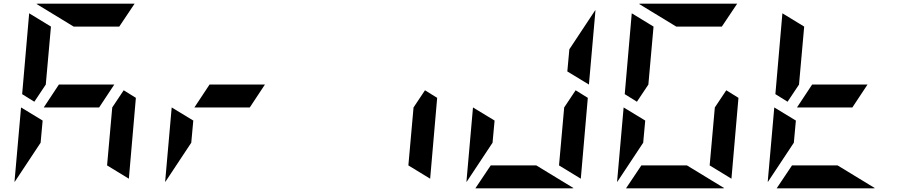

<svg xmlns="http://www.w3.org/2000/svg" viewBox="-20 -1020 4936 1040"><path d="M94 -438 211 -367 200 -247 59 -34V-41ZM650 -531 716 -490 678 -52 560 -124 588 -438ZM517 -438H217L299 -562H599ZM166 -469 100 -510 138 -948 256 -876 228 -562ZM379 -876 177 -999Q178 -999 180.5 -999.5Q183 -1000 184 -1000H709L626 -876Z M910 -438 1027 -367 1016 -247 875 -34V-41ZM1333 -438H1033L1115 -562H1415Z M2282 -531 2348 -490 2310 -52 2192 -124 2220 -438Z M2542 -438 2659 -367 2648 -247 2507 -34V-41ZM3098 -531 3164 -490 3126 -52 3008 -124 3036 -438ZM3053 -633 3064 -753 3205 -966V-959L3170 -562ZM2885 -124 3087 -1Q3086 -1 3083.5 -0.5Q3081 0 3080 0H2555L2638 -124Z M3358 -438 3475 -367 3464 -247 3323 -34V-41ZM3914 -531 3980 -490 3942 -52 3824 -124 3852 -438ZM3430 -469 3364 -510 3402 -948 3520 -876 3492 -562ZM3701 -124 3903 -1Q3902 -1 3899.5 -0.5Q3897 0 3896 0H3371L3454 -124ZM3643 -876 3441 -999Q3442 -999 3444.5 -999.5Q3447 -1000 3448 -1000H3973L3890 -876Z M4174 -438 4291 -367 4280 -247 4139 -34V-41ZM4597 -438H4297L4379 -562H4679ZM4246 -469 4180 -510 4218 -948 4336 -876 4308 -562ZM4517 -124 4719 -1Q4718 -1 4715.5 -0.5Q4713 0 4712 0H4187L4270 -124Z"/></svg>

Font: DSEG7 Modern Mini
Style: Bold Italic
Weight: 700
Italic angle: -5°
Designer: Keshikan(Twitter:@keshinomi_88pro)
Version: Version 0.46